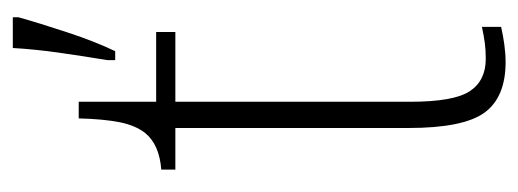

<svg xmlns="http://www.w3.org/2000/svg" viewBox="-275 -525 810 300"><g transform="rotate(-90 130.0 -375.0)"><path d="M183 10Q128 10 104 -23Q80 -56 80 -142V-506H15V-528Q54 -531 72 -553Q84 -568 89 -593Q94 -618 95 -657H121V-536H230V-506H121V-139Q121 -71 137.5 -46Q154 -21 188 -21Q202 -21 213 -22.5Q224 -24 238 -27V3Q225 6 210.5 8Q196 10 183 10ZM186 -612Q192 -648 197.5 -686.5Q203 -725 205 -760H253V-751Q244 -719 229.5 -675Q215 -631 200 -600H186Z"/></g></svg>

Font: Noto Serif Myanmar Condensed ExtraLight
Style: Regular
Weight: 200
Width: 3
Designer: Ben Mitchell and the Monotype Design Team
Foundry: Monotype Imaging Inc.
Version: Version 2.106; ttfautohint (v1.8.4.7-5d5b)